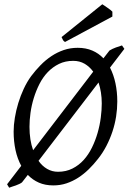

<svg xmlns="http://www.w3.org/2000/svg" viewBox="-20 -854 603 900"><path d="M529.8 -377.9Q529.8 -343.3 524.2 -307.6Q518.6 -272 507.1 -237.3Q495.6 -202.6 478.8 -170.2Q461.9 -137.7 439.9 -109.9Q419.4 -83.5 396.2 -60.8Q373 -38.1 346.9 -21.2Q320.8 -4.4 291.7 5.4Q262.7 15.1 230 15.1Q191.9 15.1 162.4 2.2Q132.8 -10.7 110.4 -34.2L83 1Q78.1 4.9 70.3 8.5Q62.5 12.2 53.7 15.4Q44.9 18.6 36.6 21L22.9 25.9L13.2 9.8L79.6 -76.7Q61.5 -109.9 52.7 -150.6Q43.9 -191.4 43.9 -236.8Q43.9 -267.6 49.6 -302Q55.2 -336.4 65.7 -370.8Q76.2 -405.3 91.3 -437.7Q106.4 -470.2 126 -497.1Q146.5 -524.4 170.2 -548.6Q193.8 -572.8 220.9 -590.8Q248 -608.9 278.8 -619.4Q309.6 -629.9 344.2 -629.9Q382.8 -629.9 412.8 -616.9Q442.9 -604 464.8 -580.6L493.2 -617.2Q506.8 -625.5 522.7 -631.3Q538.6 -637.2 551.8 -641.1L563 -625L495.6 -537.1Q512.7 -503.9 521.2 -463.6Q529.8 -423.3 529.8 -377.9ZM118.2 -259.8Q118.2 -197.3 135.3 -149.9L417 -518.1Q399.9 -541.5 376.5 -555.2Q353 -568.8 323.2 -568.8Q286.1 -568.8 256.6 -554.4Q227.1 -540 204.1 -516.1Q181.2 -492.2 165 -460.4Q148.9 -428.7 138.4 -394.5Q127.9 -360.4 123 -325.4Q118.2 -290.5 118.2 -259.8ZM457 -369.1Q457 -396 453.1 -420.7Q449.2 -445.3 441.9 -467.3L160.6 -100.1Q177.7 -75.7 200.9 -62.3Q224.1 -48.8 252 -48.8Q289.6 -48.8 319.6 -64Q349.6 -79.1 372.3 -104.2Q395 -129.4 411.1 -162.4Q427.2 -195.3 437.5 -231Q447.8 -266.6 452.4 -302.5Q457 -338.4 457 -369.1ZM506.8 -776.4 284.7 -657.2Q277.8 -661.6 275.4 -666Q272.9 -670.4 268.6 -680.2L459.5 -834L470.7 -826.7Q477.1 -822.3 484.1 -817.4Q491.2 -812.5 497.6 -807.6Q503.9 -802.7 506.8 -799.3Z"/></svg>

Font: Gentium Plus Phon
Style: Italic
Weight: 400
Italic angle: -8°
Designer: J. Victor Gaultney, Annie Olsen, Iska Routamaa, Becca Hirsbrunner
Foundry: SIL International
Version: Version 5.000